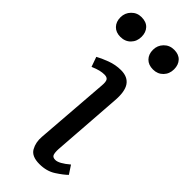

<svg xmlns="http://www.w3.org/2000/svg" viewBox="-280 -779 827 827"><g transform="rotate(45 133.0 -365.5)"><path d="M119 -416Q121 -439 115.5 -448Q110 -457 94 -457Q81 -457 66.5 -453.5Q52 -450 31 -441L15 -486Q34 -497 66 -509Q98 -521 131 -521Q172 -521 190.5 -494Q209 -467 204 -408L181 -90Q180 -68 184 -57.5Q188 -47 204 -47Q226 -47 266 -81L291 -43Q275 -27 243.5 -6.5Q212 14 168 14Q121 14 105.5 -13.5Q90 -41 93 -77ZM-32 -680Q-32 -707 -13.5 -726Q5 -745 32 -745Q61 -745 76.5 -728.5Q92 -712 92 -685Q92 -657 74 -638.5Q56 -620 27 -620Q0 -620 -16 -636.5Q-32 -653 -32 -680ZM166 -680Q166 -707 184.5 -726Q203 -745 231 -745Q259 -745 274.5 -728.5Q290 -712 290 -685Q290 -657 272 -638.5Q254 -620 226 -620Q198 -620 182 -636.5Q166 -653 166 -680Z"/></g></svg>

Font: Literata 12pt
Style: Italic
Weight: 400
Italic angle: -2°
Designer: Latin by Veronika Burian and Jose Scaglione. Greek by Irene Vlachou. Cyrillic by Vera Evstafieva
Foundry: TypeTogether
Version: Version 3.002